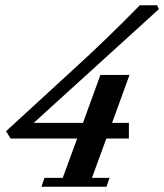

<svg xmlns="http://www.w3.org/2000/svg" viewBox="-20 -711 625 731"><path d="M137.7 0 149.4 -33.7H218.8L273.9 -183.6H20.5L2.9 -211.4L256.3 -443.8Q384.8 -560.5 512.2 -690.9H578.1L585 -676.3L108.4 -243.2H295.9L362.3 -425.8H473.1L406.7 -243.2H470.7V-183.6H384.8L330.1 -33.7H397L385.3 0Z"/></svg>

Font: Elstob 10pt
Style: Bold Italic
Weight: 700
Italic angle: -20°
Designer: Peter S. Baker
Version: Version 1.015